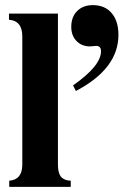

<svg xmlns="http://www.w3.org/2000/svg" viewBox="-20 -729 497 749"><path d="M276 -374 265 -396Q374 -472 374 -529Q374 -550 355 -550Q352 -550 344 -549Q336 -548 331 -548Q299 -548 278.5 -569Q258 -590 258 -624Q258 -663 281 -686Q304 -709 342 -709Q389 -709 415.5 -678Q442 -647 442 -593Q442 -461 276 -374ZM256 0H16V-24Q67 -28 67 -87V-587Q67 -648 15 -652V-676H206V-87Q206 -54 218 -39.5Q230 -25 256 -24Z"/></svg>

Font: STIX
Style: Bold
Weight: 700
Designer: MicroPress Inc., with final additions and corrections provided by Coen Hoffman, Elsevier (retired)
Version: Version 1.1.1